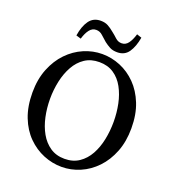

<svg xmlns="http://www.w3.org/2000/svg" viewBox="-154 -983 1016 1118"><g transform="rotate(20 353.5 -424.0)"><path d="M354 15Q296 15 241 -7.5Q186 -30 142 -74Q98 -118 72.5 -183.5Q47 -249 47 -335Q47 -417 73 -482Q99 -547 142.5 -592Q186 -637 241 -660.5Q296 -684 354 -684Q412 -684 466.5 -661.5Q521 -639 564.5 -595Q608 -551 634 -486Q660 -421 660 -335Q660 -253 634.5 -188Q609 -123 565.5 -77.5Q522 -32 467 -8.5Q412 15 354 15ZM354 -35Q406 -35 443.5 -60.5Q481 -86 504.5 -128.5Q528 -171 539 -224.5Q550 -278 550 -335Q550 -391 539 -444.5Q528 -498 504.5 -541Q481 -584 443.5 -609Q406 -634 354 -634Q302 -634 264.5 -609Q227 -584 203 -541Q179 -498 167.5 -444.5Q156 -391 156 -335Q156 -278 167.5 -224.5Q179 -171 203 -128.5Q227 -86 264.5 -60.5Q302 -35 354 -35ZM174 -734Q183 -793 208 -828Q233 -863 279 -863Q306 -863 325 -852.5Q344 -842 363 -826Q380 -813 397 -797Q414 -781 436 -781Q461 -781 477 -802.5Q493 -824 504 -861L534 -851Q524 -793 500 -758Q476 -723 430 -723Q402 -723 383.5 -733Q365 -743 348 -756Q329 -772 312 -788Q295 -804 272 -804Q248 -804 231.5 -783Q215 -762 204 -725Z"/></g></svg>

Font: Source Serif Pro
Style: Regular
Weight: 400
Designer: Frank Grießhammer
Foundry: Adobe Systems Incorporated
Version: Version 3.001;hotconv 1.0.111;makeotfexe 2.5.65597